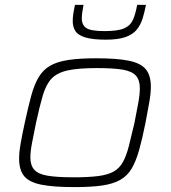

<svg xmlns="http://www.w3.org/2000/svg" viewBox="-20 -756 698 784"><path d="M284 8Q197 8 148 -2Q99 -12 78.5 -37Q58 -62 58 -109Q58 -135 64.5 -171.5Q71 -208 81 -254Q95 -319 107.5 -365Q120 -411 138 -441Q156 -471 184.5 -487.5Q213 -504 258.5 -511Q304 -518 372 -518Q458 -518 506.5 -508Q555 -498 575.5 -473Q596 -448 596 -402Q596 -375 589.5 -338Q583 -301 574 -254Q561 -189 548 -143Q535 -97 517.5 -67.5Q500 -38 471 -21.5Q442 -5 397 1.5Q352 8 284 8ZM280 -32Q341 -32 380.5 -37Q420 -42 444 -55.5Q468 -69 482 -94.5Q496 -120 506 -159Q516 -198 529 -254Q538 -300 544.5 -335Q551 -370 551 -396Q551 -429 535 -447Q519 -465 481.5 -471.5Q444 -478 376 -478Q300 -478 256.5 -468.5Q213 -459 190.5 -435Q168 -411 155 -367Q142 -323 127 -254Q118 -209 111 -173.5Q104 -138 104 -113Q104 -81 120 -63Q136 -45 174.5 -38.5Q213 -32 280 -32ZM412 -594Q359 -594 329 -603Q299 -612 288 -629Q277 -646 277 -669Q277 -685 279.5 -701.5Q282 -718 286 -736H321Q318 -720 316 -706Q314 -692 314 -681Q314 -654 332.5 -641.5Q351 -629 407 -629Q462 -629 487.5 -640.5Q513 -652 523.5 -676.5Q534 -701 540 -736H576Q570 -705 562 -679.5Q554 -654 538 -634.5Q522 -615 492 -604.5Q462 -594 412 -594Z"/></svg>

Font: Saira Expanded ExtraLight
Style: Italic
Weight: 250
Width: 7
Italic angle: -12°
Designer: Hector Gatti with collaboration of the Omnibus-Type team
Foundry: Omnibus-Type
Version: Version 1.101